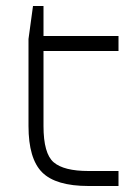

<svg xmlns="http://www.w3.org/2000/svg" viewBox="-20 -620 440 640"><path d="M375 -50H275Q193 -50 159 -79Q125 -108 125 -200V-450H375V-500H125V-600H90L75 -490V-200Q75 -91 120.5 -45.5Q166 0 275 0H375Z"/></svg>

Font: Millimetre
Style: Light
Weight: 200
Designer: Jérémy Landes
Version: Version 1.0